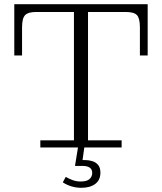

<svg xmlns="http://www.w3.org/2000/svg" viewBox="-20 -702 771 914"><path d="M172 0V-34H332V-682H399V-34H559V0ZM48 -438V-645H153Q114 -645 99.5 -630Q85 -615 85 -572V-438ZM48 -645V-682H683V-645ZM646 -572Q646 -615 632 -630Q618 -645 578 -645H683V-438H646ZM367 192Q342 192 319.5 185Q297 178 279 166L293 140Q308 149 326 155.5Q344 162 364 162Q393 162 406 150.5Q419 139 419 121Q419 104 407 96Q395 88 376 88H337L352 -5H382L373 60H385Q402 60 419 65Q436 70 447 83Q458 96 458 120Q458 155 433.5 173.5Q409 192 367 192Z"/></svg>

Font: Montagu Slab 144pt Light
Style: Regular
Weight: 300
Designer: Florian Karsten
Foundry: Florian Karsten
Version: Version 1.000